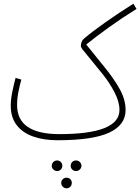

<svg xmlns="http://www.w3.org/2000/svg" viewBox="-20 -735 756 1035"><path d="M290 21Q216 21 159 1Q102 -19 70 -60.5Q38 -102 38 -165Q38 -200 46.5 -241Q55 -282 64 -315L95 -306Q87 -278 79.5 -240.5Q72 -203 72 -169Q72 -12 300 -12Q624 -12 624 -142Q624 -186 597.5 -237Q571 -288 536 -332Q488 -392 462 -423Q436 -454 426 -467Q416 -480 416 -486Q416 -513 433 -527Q479 -566 550 -616Q621 -666 699 -715L716 -687Q637 -638 565.5 -586.5Q494 -535 445 -495Q497 -430 545.5 -370.5Q594 -311 625.5 -254.5Q657 -198 657 -142Q657 -61 568.5 -20Q480 21 290 21ZM390 187Q377 187 369 178.5Q361 170 361 159Q361 147 369 138.5Q377 130 390 130Q402 130 410.5 138.5Q419 147 419 159Q419 170 410.5 178.5Q402 187 390 187ZM288 187Q276 187 267.5 178.5Q259 170 259 159Q259 147 267.5 138.5Q276 130 288 130Q300 130 308 138.5Q316 147 316 159Q316 170 308 178.5Q300 187 288 187ZM339 280Q327 280 318.5 271.5Q310 263 310 251Q310 239 318.5 231Q327 223 339 223Q351 223 359 231Q367 239 367 251Q367 263 359 271.5Q351 280 339 280Z"/></svg>

Font: Noto Sans Arabic ExtCond ExtLt
Style: Regular
Weight: 200
Width: 2
Designer: Monotype Design Team, Nadine Chahine, Nizar Qandah and Khaled Hosny
Foundry: Monotype Imaging Inc.
Version: Version 2.012; ttfautohint (v1.8.4.7-5d5b)